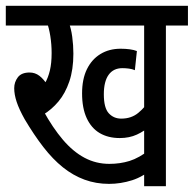

<svg xmlns="http://www.w3.org/2000/svg" viewBox="-20 -642 668 662"><path d="M208 -554 217 -564Q225 -545 229 -515.5Q233 -486 233 -457Q233 -402 219 -361Q205 -320 181.5 -292Q158 -264 128 -246L129 -261Q162 -201 197 -160Q232 -119 271.5 -98Q311 -77 357 -77Q394 -77 426.5 -87Q459 -97 498 -127L514 -67Q475 -33 435.5 -20.5Q396 -8 356 -8Q311 -8 271.5 -22.5Q232 -37 197 -65Q162 -93 129.5 -135Q97 -177 65 -231Q46 -265 37.5 -290.5Q29 -316 29 -338Q29 -359 41.5 -375.5Q54 -392 82 -392Q101 -392 116 -380.5Q131 -369 144 -348Q157 -327 167 -299L111 -321Q125 -338 135.5 -356Q146 -374 152 -399Q158 -424 158 -459Q158 -489 153.5 -517.5Q149 -546 141 -567L173 -554H0V-622H353V-554ZM552 -554V0H477V-554H329V-622H628V-554ZM496 -207Q478 -190 452 -178Q426 -166 393 -166Q353 -166 324 -183Q295 -200 279 -234.5Q263 -269 263 -320Q263 -369 279.5 -403Q296 -437 326 -455.5Q356 -474 396 -474Q413 -474 427.5 -472Q442 -470 452 -466L445 -400Q436 -404 424.5 -405.5Q413 -407 402 -407Q371 -407 354.5 -384Q338 -361 338 -317Q338 -270 355 -251.5Q372 -233 398 -233Q433 -233 457 -253Q481 -273 497 -299Z"/></svg>

Font: Noto Sans ExtraCondensed
Style: Regular
Weight: 400
Width: 2
Designer: Monotype Design Team
Foundry: Monotype Imaging Inc.
Version: Version 2.013